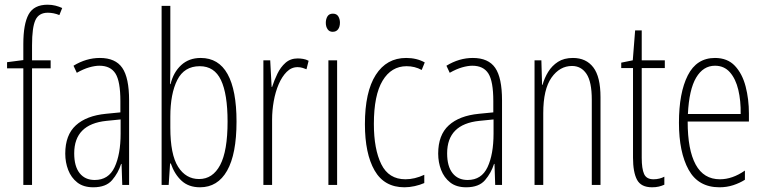

<svg xmlns="http://www.w3.org/2000/svg" viewBox="-20 -785 3244 815"><path d="M195 -495H116V0H79V-495H10V-521L79 -530V-598Q79 -683 101.5 -724Q124 -765 182 -765Q200 -765 215.5 -761Q231 -757 244 -751L232 -721Q220 -726 207.5 -728.5Q195 -731 183 -731Q145 -731 130.5 -700Q116 -669 116 -593V-529H195Z M404 -539Q470 -539 499 -497Q528 -455 528 -359V0H499L496 -89H494Q482 -51 456 -20.5Q430 10 376 10Q334 10 308 -10.5Q282 -31 269.5 -63.5Q257 -96 257 -133Q257 -212 302 -253Q347 -294 430 -302L491 -308V-356Q491 -440 470 -473Q449 -506 402 -506Q383 -506 358.5 -499Q334 -492 306 -476L292 -506Q346 -539 404 -539ZM432 -272Q295 -258 295 -134Q295 -79 318 -50Q341 -21 382 -21Q441 -21 466.5 -75.5Q492 -130 492 -218V-278Z M703 -494Q703 -477 702.5 -459.5Q702 -442 702 -428H704Q716 -478 749 -508.5Q782 -539 832 -539Q908 -539 946 -470.5Q984 -402 984 -269Q984 -131 944 -60.5Q904 10 829 10Q781 10 751 -17.5Q721 -45 705 -91H702L696 0H666V-760H703ZM828 -504Q762 -504 732.5 -445.5Q703 -387 703 -290V-243Q703 -129 736 -77Q769 -25 825 -25Q883 -25 914.5 -84.5Q946 -144 946 -269Q946 -386 918 -445Q890 -504 828 -504Z M1244 -537Q1254 -537 1266.5 -535Q1279 -533 1290 -527L1281 -491Q1274 -494 1264 -497Q1254 -500 1243 -500Q1217 -500 1197 -480Q1177 -460 1163 -427.5Q1149 -395 1142 -355.5Q1135 -316 1135 -278V0H1098V-529H1127L1133 -416H1135Q1144 -444 1157.5 -472Q1171 -500 1192 -518.5Q1213 -537 1244 -537Z M1393 -727Q1409 -727 1416 -715.5Q1423 -704 1423 -689Q1423 -671 1415 -660.5Q1407 -650 1392 -650Q1378 -650 1370.5 -661Q1363 -672 1363 -688Q1363 -704 1370 -715.5Q1377 -727 1393 -727ZM1411 -529V0H1374V-529Z M1697 10Q1611 10 1570 -61.5Q1529 -133 1529 -258Q1529 -395 1575 -467Q1621 -539 1704 -539Q1749 -539 1783 -520L1770 -488Q1741 -504 1706 -504Q1641 -504 1604 -442.5Q1567 -381 1567 -259Q1567 -152 1598.5 -88Q1630 -24 1701 -24Q1740 -24 1781 -43V-8Q1763 0 1740.5 5Q1718 10 1697 10Z M1987 -539Q2053 -539 2082 -497Q2111 -455 2111 -359V0H2082L2079 -89H2077Q2065 -51 2039 -20.5Q2013 10 1959 10Q1917 10 1891 -10.5Q1865 -31 1852.5 -63.5Q1840 -96 1840 -133Q1840 -212 1885 -253Q1930 -294 2013 -302L2074 -308V-356Q2074 -440 2053 -473Q2032 -506 1985 -506Q1966 -506 1941.5 -499Q1917 -492 1889 -476L1875 -506Q1929 -539 1987 -539ZM2015 -272Q1878 -258 1878 -134Q1878 -79 1901 -50Q1924 -21 1965 -21Q2024 -21 2049.5 -75.5Q2075 -130 2075 -218V-278Z M2412 -539Q2468 -539 2498.5 -499Q2529 -459 2529 -373V0H2492V-362Q2492 -438 2469.5 -471.5Q2447 -505 2408 -505Q2356 -505 2321 -455.5Q2286 -406 2286 -305V0H2249V-529H2278L2281 -425H2283Q2291 -454 2307 -480Q2323 -506 2348.5 -522.5Q2374 -539 2412 -539Z M2754 -24Q2767 -24 2779 -27Q2791 -30 2800 -35V-1Q2789 4 2776.5 7Q2764 10 2748 10Q2701 10 2684 -22Q2667 -54 2667 -116V-496H2617V-519L2666 -529L2676 -656H2704V-529H2802V-496H2704V-115Q2704 -69 2714 -46.5Q2724 -24 2754 -24Z M3015 -539Q3068 -539 3099.5 -505.5Q3131 -472 3145 -418Q3159 -364 3159 -303V-269H2899Q2899 -149 2933 -86.5Q2967 -24 3036 -24Q3089 -24 3142 -61V-22Q3120 -8 3092.5 1Q3065 10 3034 10Q2944 10 2903 -64.5Q2862 -139 2862 -264Q2862 -391 2899.5 -465Q2937 -539 3015 -539ZM3015 -506Q2965 -506 2935 -455.5Q2905 -405 2900 -301H3124Q3125 -357 3114 -403.5Q3103 -450 3078.5 -478Q3054 -506 3015 -506Z"/></svg>

Font: Noto Sans Arabic ExtCond ExtLt
Style: Regular
Weight: 200
Width: 2
Designer: Monotype Design Team, Nadine Chahine, Nizar Qandah and Khaled Hosny
Foundry: Monotype Imaging Inc.
Version: Version 2.012; ttfautohint (v1.8.4.7-5d5b)